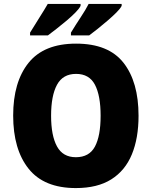

<svg xmlns="http://www.w3.org/2000/svg" viewBox="-20 -947 772 977"><path d="M685 -358Q685 -244 651 -161.5Q617 -79 546.5 -34.5Q476 10 366 10Q204 10 125.5 -88.5Q47 -187 47 -359Q47 -530 125.5 -627.5Q204 -725 367 -725Q532 -725 608.5 -627.5Q685 -530 685 -358ZM240 -358Q240 -257 270 -202Q300 -147 366 -147Q434 -147 463 -201Q492 -255 492 -358Q492 -461 463 -516Q434 -571 367 -571Q300 -571 270 -515.5Q240 -460 240 -358ZM599 -917Q592 -903 572.5 -883.5Q553 -864 528 -842.5Q503 -821 478 -801Q453 -781 434 -767H341V-781Q364 -819 390.5 -859Q417 -899 431 -927H599ZM390 -917Q383 -903 364 -883.5Q345 -864 319.5 -842.5Q294 -821 269 -801.5Q244 -782 224 -767H133V-781Q156 -819 181.5 -859Q207 -899 223 -927H390Z"/></svg>

Font: Noto Sans Gurmukhi UI SemiCondensed Black
Style: Regular
Weight: 900
Width: 4
Designer: Jelle Bosma - Monotype Design Team
Foundry: Monotype Imaging Inc.
Version: Version 2.004; ttfautohint (v1.8.4.7-5d5b)